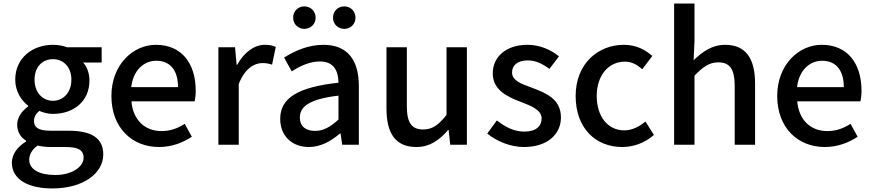

<svg xmlns="http://www.w3.org/2000/svg" viewBox="-20 -817 4925 1084"><path d="M275 247C451 247 563 161 563 55C563 -39 495 -79 365 -79H264C194 -79 172 -100 172 -133C172 -160 184 -175 202 -191C226 -180 254 -174 279 -174C394 -174 485 -243 485 -363C485 -405 470 -442 449 -464H554V-550H359C338 -558 310 -564 279 -564C165 -564 66 -491 66 -367C66 -301 101 -249 139 -220V-216C108 -194 77 -157 77 -114C77 -69 99 -40 127 -23V-18C76 13 47 56 47 102C47 198 143 247 275 247ZM279 -248C222 -248 175 -293 175 -367C175 -441 221 -483 279 -483C337 -483 383 -440 383 -367C383 -293 336 -248 279 -248ZM292 171C201 171 145 139 145 85C145 57 159 29 192 5C215 10 240 13 266 13H349C416 13 452 27 452 73C452 124 388 171 292 171Z M877 13C949 13 1012 -11 1063 -45L1023 -118C983 -92 941 -77 892 -77C797 -77 731 -140 722 -245H1079C1082 -259 1085 -281 1085 -304C1085 -459 1006 -564 860 -564C732 -564 609 -453 609 -275C609 -93 728 13 877 13ZM721 -325C732 -421 793 -474 862 -474C942 -474 985 -419 985 -325Z M1213 0H1328V-343C1362 -430 1416 -461 1461 -461C1483 -461 1497 -458 1516 -452L1537 -552C1520 -560 1502 -564 1475 -564C1416 -564 1358 -522 1319 -451H1316L1307 -550H1213Z M1724 13C1790 13 1849 -20 1899 -63H1903L1912 0H2006V-331C2006 -477 1943 -564 1806 -564C1718 -564 1641 -528 1584 -492L1627 -414C1674 -444 1728 -470 1786 -470C1867 -470 1890 -414 1891 -350C1662 -325 1562 -264 1562 -146C1562 -49 1629 13 1724 13ZM1759 -78C1710 -78 1673 -100 1673 -154C1673 -216 1728 -258 1891 -277V-142C1846 -101 1807 -78 1759 -78ZM1698 -654C1735 -654 1762 -682 1762 -717C1762 -753 1735 -781 1698 -781C1662 -781 1635 -753 1635 -717C1635 -682 1662 -654 1698 -654ZM1924 -654C1960 -654 1987 -682 1987 -717C1987 -753 1960 -781 1924 -781C1887 -781 1860 -753 1860 -717C1860 -682 1887 -654 1924 -654Z M2331 13C2406 13 2460 -25 2510 -83H2513L2522 0H2616V-550H2501V-168C2455 -110 2420 -86 2369 -86C2304 -86 2277 -124 2277 -218V-550H2162V-204C2162 -64 2213 13 2331 13Z M2938 13C3074 13 3147 -62 3147 -154C3147 -258 3062 -292 2985 -321C2925 -343 2871 -361 2871 -408C2871 -446 2899 -476 2960 -476C3005 -476 3044 -456 3082 -428L3136 -499C3092 -534 3031 -564 2958 -564C2836 -564 2762 -495 2762 -403C2762 -310 2843 -271 2917 -243C2976 -220 3038 -198 3038 -148C3038 -106 3007 -74 2941 -74C2882 -74 2834 -99 2785 -137L2731 -63C2785 -19 2862 13 2938 13Z M3493 13C3556 13 3621 -10 3672 -55L3624 -131C3591 -103 3550 -81 3504 -81C3413 -81 3349 -158 3349 -275C3349 -391 3415 -469 3508 -469C3545 -469 3576 -453 3606 -426L3663 -501C3623 -536 3572 -564 3502 -564C3357 -564 3230 -458 3230 -275C3230 -92 3344 13 3493 13Z M3786 0H3901V-390C3949 -439 3984 -465 4035 -465C4100 -465 4128 -427 4128 -332V0H4243V-346C4243 -486 4191 -564 4074 -564C3999 -564 3944 -523 3896 -477L3901 -586V-797H3786Z M4636 13C4708 13 4771 -11 4822 -45L4782 -118C4742 -92 4700 -77 4651 -77C4556 -77 4490 -140 4481 -245H4838C4841 -259 4844 -281 4844 -304C4844 -459 4765 -564 4619 -564C4491 -564 4368 -453 4368 -275C4368 -93 4487 13 4636 13ZM4480 -325C4491 -421 4552 -474 4621 -474C4701 -474 4744 -419 4744 -325Z"/></svg>

Font: Noto Sans HK Medium
Style: Regular
Weight: 500
Designer: Ryoko NISHIZUKA 西塚涼子 (kana, bopomofo & ideographs); Paul D. Hunt (Latin, Greek & Cyrillic); Sandoll Communications 산돌커뮤니
Foundry: Adobe
Version: Version 2.002;hotconv 1.0.116;makeotfexe 2.5.65601